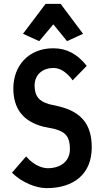

<svg xmlns="http://www.w3.org/2000/svg" viewBox="-20 -962 532 994"><path d="M258 -610C315 -610 356 -546 356 -546L429 -621C382 -681 326 -712 257 -712H255C131 -712 49 -625 49 -503C50 -403 95 -333 209 -305L264 -294C323 -278 342 -250 342 -190C342 -131 299 -91 225 -91C211 -92 164 -96 115 -152L42 -68C93 -17 167 12 221 12C363 12 455 -62 455 -199C455 -315 404 -382 286 -411L233 -423C178 -440 160 -466 159 -520C160 -575 199 -610 258 -610ZM216 -942 99 -787 183 -749 256 -836 327 -749 410 -787 294 -942Z"/></svg>

Font: Mint Spirit
Style: Bold
Weight: 700
Designer: HARENDAL Hirwen
Foundry: Arkandis Digital Foundry.
Version: Version 1.004;FFEdit